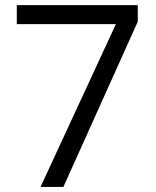

<svg xmlns="http://www.w3.org/2000/svg" viewBox="-20 -734 612 754"><path d="M139.2 0 435.1 -639.2H45.9V-713.9H521V-648.9L229 0Z"/></svg>

Font: f01206874
Style: Regular
Weight: 400
Foundry: Ascender Corporation
Version: Version 1.10